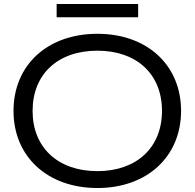

<svg xmlns="http://www.w3.org/2000/svg" viewBox="-20 -933 979 966"><path d="M470 13C720 13 891 -145 891 -375C891 -606 720 -763 470 -763C219 -763 48 -606 48 -375C48 -145 219 13 470 13ZM470 -72C271 -72 144 -191 144 -375C144 -560 271 -678 470 -678C668 -678 795 -560 795 -375C795 -191 668 -72 470 -72ZM675 -846V-913H265V-846Z"/></svg>

Font: Bounded Light
Style: Regular
Weight: 300
Designer: Vlad Churkin
Version: Version 3.0